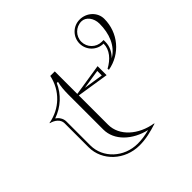

<svg xmlns="http://www.w3.org/2000/svg" viewBox="-162 -758 904 904"><g transform="rotate(-45 290.0 -305.5)"><path d="M490 -455C490 -413.3 460.2 -380.1 419.3 -357.9L420.7 -350.1C511 -366 575 -442.9 575 -535C575 -579.2 536.9 -615 490 -615C445.8 -615 410 -579.2 410 -535C410 -490.8 445.8 -455 490 -455ZM490 -467C452.5 -467 422 -497.5 422 -535C422 -572.5 452.5 -603 490 -603C519.3 -603 543 -572.5 543 -535C543 -469 520.6 -410.1 468.3 -379C488.8 -399.8 502 -425.2 502 -455V-467ZM95 -160C95 -69 174 4 271 4C314.6 4 351.1 -5.7 393 -19V-21C303.9 -35.2 235 -95.1 235 -170V-365L395 -340V-400L235 -375V-525H205C188 -444 126 -385 46 -371V-369C72 -363 95 -345 95 -320ZM203 -170C203 -96.9 266.6 -38.7 350.5 -19C323.1 -12 299.2 -8 271 -8C179.9 -8 107 -76.4 107 -160V-320C107 -340.9 93.8 -357.7 79.9 -367.2C136.3 -386.5 179.7 -426.9 203 -479.7H211C204.4 -453.6 203.4 -430.6 203 -403.5ZM280.7 -370 378 -385V-355Z"/></g></svg>

Font: SortefaxS01
Style: Medium
Weight: 500
Designer: gluk
Foundry: gluk
Version: Version 0.261